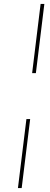

<svg xmlns="http://www.w3.org/2000/svg" viewBox="-20 -721 255 974"><path d="M114 -117H133L90 233H71ZM186 -701H205L162 -350H143Z"/></svg>

Font: Josefin Sans Thin Thin
Style: Italic
Weight: 250
Italic angle: -7°
Version: Version 2.000